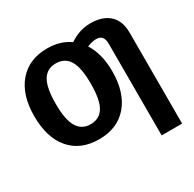

<svg xmlns="http://www.w3.org/2000/svg" viewBox="-193 -917 1347 1332"><g transform="rotate(-30 480.0 -250.5)"><path d="M692 -711Q788 -711 842 -662Q896 -613 896 -519V210H732V-525Q732 -596 672 -596Q638 -596 599 -579Q658 -487 658 -347Q658 -177 575 -80Q492 17 345 17Q198 17 115.5 -78.5Q33 -174 33 -347Q33 -517 116 -613.5Q199 -710 345 -710Q450 -710 524 -657Q603 -711 692 -711ZM345 -103Q417 -103 451.5 -160.5Q486 -218 486 -347Q486 -476 451 -533Q416 -590 345 -590Q274 -590 239.5 -532.5Q205 -475 205 -347Q205 -219 240 -161Q275 -103 345 -103Z"/></g></svg>

Font: Fira Sans
Style: Bold
Weight: 700
Designer: bBox Type GmbH & Carrois Corporate GbR & Edenspiekermann AG
Foundry: bBox Type GmbH & Carrois Corporate GbR & Edenspiekermann AG
Version: Version 4.301;PS 004.301;hotconv 1.0.88;makeotf.lib2.5.64775